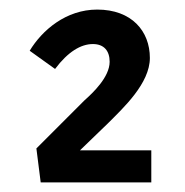

<svg xmlns="http://www.w3.org/2000/svg" viewBox="-20 -799 386 401"><path d="M296 -418V-485H147L205 -541C238 -574 293 -625 293 -678C293 -734 255 -779 183 -779C118 -779 68 -736 42 -693L95 -655C122 -691 149 -707 174 -707C197 -707 209 -693 209 -670C209 -638 174 -605 156 -589L56 -489L65 -418Z"/></svg>

Font: Lexend Peta
Style: Regular
Weight: 400
Designer: Bonnie Shaver-Troup, Thomas Jockin
Foundry: Lexend
Version: Version 1.007